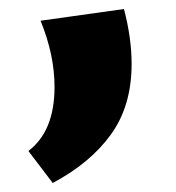

<svg xmlns="http://www.w3.org/2000/svg" viewBox="-20 -218 391 426"><path d="M43 117Q101 73 101 -25Q101 -96 70 -172L255 -198Q272 -134 272 -76Q272 17 226 80.5Q180 144 97 188Z"/></svg>

Font: Martel Sans Black
Style: Regular
Weight: 900
Designer: Dan Reynolds and Mathieu Réguer
Foundry: Dan Reynolds and Mathieu Réguer
Version: Version 1.002; ttfautohint (v1.1) -l 5 -r 5 -G 72 -x 0 -D la